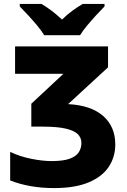

<svg xmlns="http://www.w3.org/2000/svg" viewBox="-20 -951 651 981"><path d="M532 -714V-607L328 -419Q445 -413 507 -358.5Q569 -304 569 -213Q569 -149 535.5 -98.5Q502 -48 432.5 -19Q363 10 256 10Q193 10 136.5 0Q80 -10 32 -29V-175Q82 -151 140 -139.5Q198 -128 244 -128Q303 -128 336 -140Q369 -152 382.5 -173Q396 -194 396 -221Q396 -246 378.5 -264.5Q361 -283 317.5 -293.5Q274 -304 198 -304H140V-421L304 -574H57V-714ZM206 -771Q192 -794 169.5 -821Q147 -848 123.5 -873.5Q100 -899 81 -918V-931H192Q219 -915 244.5 -895.5Q270 -876 297 -851Q322 -876 349.5 -896Q377 -916 403 -931H514V-918Q496 -900 472.5 -874.5Q449 -849 426 -821.5Q403 -794 389 -771Z"/></svg>

Font: Noto Sans ExtraBold
Style: Regular
Weight: 800
Designer: Monotype Design Team
Foundry: Monotype Imaging Inc.
Version: Version 2.007